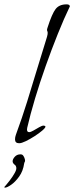

<svg xmlns="http://www.w3.org/2000/svg" viewBox="-52 -652 341 882"><path d="M36 6Q17 6 17 -12Q17 -22 21 -33Q50 -112 72.5 -184.5Q95 -257 117 -330Q139 -403 164 -483Q166 -490 166.5 -494Q167 -498 167 -501Q167 -506 165.5 -508.5Q164 -511 164 -515Q164 -518 167 -527Q187 -589 203.5 -610.5Q220 -632 254 -632Q268 -632 269 -623Q242 -567 213.5 -496Q185 -425 158 -349Q131 -273 109 -199.5Q87 -126 73 -65Q72 -62 72 -57Q72 -45 82 -45Q89 -45 102 -52.5Q115 -60 128 -67.5Q141 -75 148 -75Q154 -75 157 -71Q157 -65 142.5 -52.5Q128 -40 107 -26.5Q86 -13 66.5 -3.5Q47 6 36 6ZM-29 210Q-32 210 -32 208V207Q-22 196 -8 178Q6 160 16 142Q26 124 22 114Q21 109 17 106Q6 98 6 89Q6 79 16 68Q26 57 42 57Q50 57 54 62Q59 69 60.5 74Q62 79 63 83V86Q63 90 61.5 92Q60 94 59 99Q54 134 36 159Q18 184 -1 197Q-20 210 -29 210Z"/></svg>

Font: Bilbo
Style: Regular
Weight: 400
Designer: Robert E. Leuschke
Foundry: Robert E. Leuschke
Version: Version 1.100